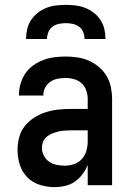

<svg xmlns="http://www.w3.org/2000/svg" viewBox="-20 -760 540 788"><path d="M203 8Q173 8 143 -1.5Q113 -11 92 -32.5Q71 -54 61.5 -83.5Q52 -113 52 -144Q52 -170 58.5 -195.5Q65 -221 81 -241.5Q97 -262 119.5 -276.5Q142 -291 166.5 -299Q191 -307 217 -310Q243 -313 269 -313H340V-354Q340 -372 334 -389Q328 -406 315 -418Q302 -430 284.5 -435Q267 -440 249 -440Q233 -440 217 -437Q201 -434 187.5 -425Q174 -416 166 -401.5Q158 -387 158 -371V-368H58V-373Q58 -396 65 -418.5Q72 -441 85 -460Q98 -479 117.5 -492.5Q137 -506 158.5 -514Q180 -522 203 -525Q226 -528 249 -528Q273 -528 297.5 -524.5Q322 -521 344.5 -511Q367 -501 386 -485Q405 -469 417.5 -448Q430 -427 435 -402.5Q440 -378 440 -354V0H340V-83Q332 -63 318.5 -45Q305 -27 287 -14.5Q269 -2 247 3Q225 8 203 8ZM246 -80Q265 -80 284 -86.5Q303 -93 316 -107.5Q329 -122 334.5 -141Q340 -160 340 -180V-225H269Q256 -225 243.5 -224Q231 -223 218.5 -220Q206 -217 194 -212Q182 -207 172 -199Q162 -191 157 -178.5Q152 -166 152 -153Q152 -137 160 -121.5Q168 -106 181.5 -96.5Q195 -87 212 -83.5Q229 -80 246 -80ZM87 -600Q87 -620 91.5 -640Q96 -660 107.5 -677.5Q119 -695 135 -707.5Q151 -720 170 -727.5Q189 -735 209.5 -737.5Q230 -740 250 -740Q270 -740 290.5 -737.5Q311 -735 330 -727.5Q349 -720 365 -707.5Q381 -695 392.5 -677.5Q404 -660 408.5 -640Q413 -620 413 -600H327Q327 -614 321.5 -628Q316 -642 304.5 -650.5Q293 -659 278.5 -662Q264 -665 250 -665Q236 -665 221.5 -662Q207 -659 195.5 -650.5Q184 -642 178.5 -628Q173 -614 173 -600Z"/></svg>

Font: Iosevka Term Curly Semibold
Style: Regular
Weight: 600
Designer: Belleve Invis
Foundry: Belleve Invis
Version: Version 32.3.0